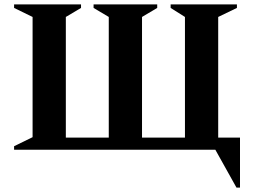

<svg xmlns="http://www.w3.org/2000/svg" viewBox="-20 -680 1150 872"><path d="M348 -660V-644L279 -603V-55H474V-603L405 -644V-660H694V-644L625 -603V-55H820V-603L755 -644V-660H1056V-644L971 -603V-55H1070V172H1054L958 0H44V-16L128 -57V-603L44 -644V-660Z"/></svg>

Font: Spectral
Style: Bold
Weight: 700
Designer: Jean-Baptiste Levee
Foundry: Production Type
Version: Version 2.001